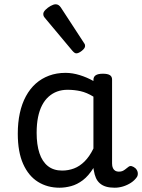

<svg xmlns="http://www.w3.org/2000/svg" viewBox="-20 -859 664 896"><path d="M258 17Q201 17 157 -10.5Q113 -38 88 -94Q63 -150 63 -235Q63 -287 72.5 -331Q82 -375 101 -410Q120 -445 147 -469Q174 -493 209 -506Q244 -519 286 -519Q318 -519 352 -508.5Q386 -498 416 -481V-486Q416 -501 427 -508Q438 -515 460 -515Q482 -515 492.5 -508.5Q503 -502 503 -488V-96Q503 -83 507 -74.5Q511 -66 518 -62Q525 -58 534 -58Q544 -58 550.5 -60.5Q557 -63 563.5 -68Q570 -73 579 -80Q586 -86 595 -83.5Q604 -81 613 -73Q622 -63 623 -52Q624 -41 619 -33Q608 -17 591 -6Q574 5 554.5 11Q535 17 515 17Q492 17 475 12Q458 7 446 -3.5Q434 -14 427.5 -29Q421 -44 418 -63Q418 -64 417 -67.5Q416 -71 416 -75Q393 -38 366.5 -18Q340 2 312 9.5Q284 17 258 17ZM151 -239Q151 -184 164 -144.5Q177 -105 203.5 -84Q230 -63 270 -63Q299 -63 325.5 -73Q352 -83 375 -106Q398 -129 416 -166V-408Q385 -427 356 -433.5Q327 -440 295 -440Q269 -440 247 -432Q225 -424 207 -408Q189 -392 176.5 -368Q164 -344 157.5 -312Q151 -280 151 -239ZM336 -610Q332 -610 327.5 -613Q323 -616 317 -623L194 -770Q187 -778 184.5 -782.5Q182 -787 182 -794Q182 -803 192.5 -813.5Q203 -824 216.5 -831.5Q230 -839 240 -839Q254 -839 264 -824L371 -660Q376 -653 376.5 -650Q377 -647 377 -644Q377 -634 362 -622Q347 -610 336 -610Z"/></svg>

Font: Playwrite FR Trad
Style: Regular
Weight: 400
Designer: Veronika Burian, José Scaglione
Foundry: TypeTogether
Version: Version 1.000